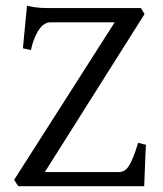

<svg xmlns="http://www.w3.org/2000/svg" viewBox="-20 -643 563 663"><path d="M483.9 -143.1Q482.9 -127.4 482.2 -108.4Q481.4 -89.4 480.7 -70.1Q480 -50.8 479.2 -32.5Q478.5 -14.2 478 0H43L28.8 -22L376 -565.9H151.9Q144 -565.9 134.8 -560.5Q125.5 -555.2 116.7 -543.5Q107.9 -531.7 100.1 -513.7Q92.3 -495.6 86.9 -470.2L59.1 -476.1L73.2 -623Q86.4 -620.1 97.4 -618.4Q108.4 -616.7 118.9 -616Q129.4 -615.2 140.6 -615.2H466.8L479 -594.2L134.8 -48.8H390.1Q400.4 -48.8 408.7 -53.5Q417 -58.1 424.6 -69.3Q432.1 -80.6 439.9 -100.1Q447.8 -119.6 457 -149.9Z"/></svg>

Font: Akkhara
Style: Regular
Weight: 400
Designer: J. Victor Gaultney
Version: Version 1.00 June 13, 2006, initial release